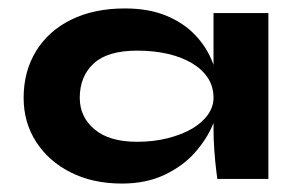

<svg xmlns="http://www.w3.org/2000/svg" viewBox="-20 -728 714 455"><path d="M269 -293Q200 -293 147.5 -319.5Q95 -346 65.5 -392Q36 -438 36 -496Q36 -559 65.5 -607Q95 -655 149 -681.5Q203 -708 276 -708Q332 -708 373.5 -691Q415 -674 443 -644.5Q471 -615 485 -577Q499 -539 499 -497Q499 -468 484.5 -433Q470 -398 441.5 -366Q413 -334 369.5 -313.5Q326 -293 269 -293ZM305 -392Q344 -392 377.5 -400.5Q411 -409 435 -423Q459 -437 472.5 -456Q486 -475 486 -496Q486 -523 472.5 -543.5Q459 -564 434.5 -578.5Q410 -593 377 -600.5Q344 -608 305 -608Q235 -608 202 -577.5Q169 -547 169 -496Q169 -451 204 -421.5Q239 -392 305 -392ZM486 -697H616V-304H495Q495 -304 492.5 -323.5Q490 -343 488 -370.5Q486 -398 486 -422Z"/></svg>

Font: Syne
Style: Bold
Weight: 700
Designer: Lucas Descroix
Foundry: Bonjour Monde
Version: Version 2.200